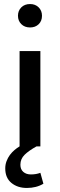

<svg xmlns="http://www.w3.org/2000/svg" viewBox="-20 -725 297 951"><path d="M161 0Q123 21 102 41.5Q81 62 81 91Q81 114 95.5 126.5Q110 139 133 139Q159 139 180 131L195 185Q160 206 113 206Q67 206 36.5 181Q6 156 6 109Q6 90 12.5 73Q19 56 29 42.5Q39 29 52 18Q65 7 77 0V-472H180V0ZM69 -647Q69 -672 85.5 -688.5Q102 -705 129 -705Q155 -705 171.5 -688.5Q188 -672 188 -647Q188 -621 171.5 -605Q155 -589 129 -589Q102 -589 85.5 -605.5Q69 -622 69 -647Z"/></svg>

Font: Mukta Malar Medium
Style: Regular
Weight: 500
Designer: Aadarsh Rajan, Girish Dalvi, Yashodeep Gholap
Foundry: Ek Type
Version: Version 2.538;PS 1.000;hotconv 16.6.51;makeotf.lib2.5.65220;